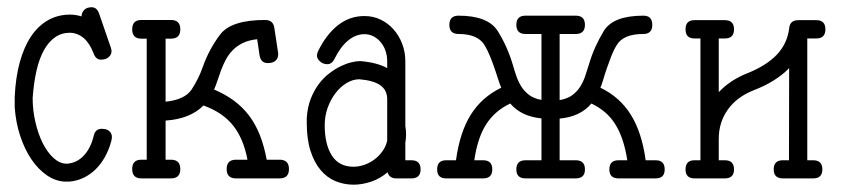

<svg xmlns="http://www.w3.org/2000/svg" viewBox="-20 -485 2292 522"><path d="M201.7 -440.4C190.9 -443.7 180.7 -445.3 170.9 -445.3C148.8 -445.3 128.7 -440.3 110.8 -430.2C92.9 -420.1 77.6 -405.5 64.7 -386.5C51.8 -367.4 41.6 -344.1 33.9 -316.4C26.3 -288.7 21.6 -257.2 20 -221.7V-192.9C22 -165.5 26.9 -139.7 34.9 -115.5C42.9 -91.2 53.1 -70 65.4 -51.8C77.8 -33.5 92 -19 107.9 -8.1C123.9 2.8 140.8 8.5 158.7 8.8H167.5C181.2 7.8 194.1 4.5 206.3 -1.2C218.5 -6.9 229.6 -14.6 239.5 -24.2C249.4 -33.8 258.1 -45.3 265.6 -58.8C273.1 -72.3 279 -87.4 283.2 -104C283.5 -105.6 283.8 -107.2 283.9 -108.6C284.1 -110.1 284.2 -111.5 284.2 -112.8C284.2 -119 281.9 -124.2 277.3 -128.4C272.8 -132.6 265.8 -134.8 256.3 -134.8C245 -134.8 237.8 -128.6 234.9 -116.2C229.7 -94.1 220.9 -76.3 208.5 -62.7C196.1 -49.2 181.2 -41.7 163.6 -40H159.7C147.6 -40.4 136.1 -45.7 125 -55.9C113.9 -66.2 104.2 -79.7 95.9 -96.4C87.6 -113.2 81.1 -132.2 76.2 -153.3C71.3 -174.5 68.8 -196.1 68.8 -218.3V-218.8C70.8 -246.4 74.3 -271.2 79.3 -293.2C84.4 -315.2 91.1 -333.7 99.6 -348.9C108.1 -364 118.2 -375.7 129.9 -383.8C141.6 -391.9 155.1 -396 170.4 -396C199.4 -394.7 220.7 -376 234.4 -339.8C238.6 -328.5 245.3 -322.8 254.4 -322.8C263.5 -322.8 270.6 -325.1 275.6 -329.8C280.7 -334.6 283.2 -339.7 283.2 -345.2C283.2 -348.8 282.6 -352.4 281.2 -356L249.5 -447.8C245.6 -459.5 238.8 -465.3 229 -465.3C220.2 -465.3 213.5 -462.8 208.7 -457.8C204 -452.7 201.7 -446.9 201.7 -440.4Z M430.2 -379.9H444.8C461.8 -379.9 470.2 -388.3 470.2 -405.3C470.2 -422.2 461.8 -430.7 444.8 -430.7H364.3C347.7 -430.7 339.4 -422.2 339.4 -405.3C339.4 -388.3 347.7 -379.9 364.3 -379.9H378.9V-50.8H364.3C347.7 -50.8 339.4 -42.3 339.4 -25.4C339.4 -8.5 347.7 0 364.3 0H444.8C461.8 0 470.2 -8.5 470.2 -25.4C470.2 -42.3 461.8 -50.8 444.8 -50.8H430.2V-157.2C474.8 -160.2 509.1 -173.8 533.2 -198.2C551.1 -191.7 566.7 -183.9 580.1 -174.8C593.4 -165.7 604.8 -155.1 614.3 -143.1C623.7 -131 631.6 -117.4 637.9 -102.1C644.3 -86.8 649.3 -69.7 652.8 -50.8H621.6C604.7 -50.8 596.2 -42.3 596.2 -25.4C596.2 -8.5 604.7 0 621.6 0H740.2C757.2 0 765.6 -8.5 765.6 -25.4C765.6 -42.3 757.2 -50.8 740.2 -50.8H705.1C700.5 -75.5 694.3 -97.8 686.5 -117.7C678.7 -137.5 668.9 -155.2 657.2 -170.7C645.5 -186.1 631.8 -199.6 616.2 -211.2C600.6 -222.7 582.5 -232.9 562 -241.7C565.3 -248.9 568.4 -257 571.3 -266.1C574.2 -275.2 577.5 -284.6 581.1 -294.2C584.6 -303.8 588.9 -313.2 593.8 -322.5C598.6 -331.8 604.8 -340.3 612.3 -348.1C619.8 -356 629 -362.5 639.9 -367.9C650.8 -373.3 663.9 -376.8 679.2 -378.4L685.5 -335.9C687.5 -321 695 -313.5 708 -313.5C717.4 -313.5 724.5 -315.7 729.2 -320.1C734 -324.5 736.3 -330.2 736.3 -337.4V-340.1C736.3 -341.2 736.2 -342.3 735.8 -343.3L726.1 -407.7C724.4 -423 716 -430.7 700.7 -430.7C638.8 -430.7 598 -417.3 578.1 -390.6C557.9 -363.6 542.3 -334.3 531.2 -302.7C527.3 -291.7 522.9 -281.1 517.8 -271C512.8 -260.9 507.2 -251.1 501 -241.7C488.6 -223.1 465 -212.1 430.2 -208.5Z M1032.7 -215.3V-102.5C1030.4 -92.4 1026.3 -83.1 1020.3 -74.5C1014.2 -65.8 1007.1 -58.3 998.8 -52C990.5 -45.7 981.3 -40.7 971.2 -37.1C961.1 -33.5 951 -31.7 940.9 -31.7C914.9 -31.7 895.3 -41.8 882.3 -62C869.3 -82.2 862.8 -109.9 862.8 -145C862.8 -161.3 865.5 -176.9 870.8 -191.9C876.2 -206.9 883.3 -220.1 892.1 -231.7C900.9 -243.2 911 -252.4 922.4 -259.3C933.8 -266.1 945.3 -269.5 957 -269.5C983.1 -267.3 1002.2 -261.7 1014.4 -252.9C1026.6 -244.1 1032.7 -231.6 1032.7 -215.3ZM960.9 -318.8H957.5C951.3 -318.8 943.7 -317.7 934.6 -315.4C925.5 -313.2 915.9 -309.6 905.8 -304.7C895.7 -299.8 885.4 -293.4 875 -285.4C864.6 -277.4 855.1 -267.7 846.4 -256.1C837.8 -244.5 830.6 -231.2 824.7 -216.1C818.8 -200.9 815.3 -183.6 814 -164.1V-150.9C814 -121.3 817.4 -95.9 824.2 -74.7C831.1 -53.5 840.3 -36.1 851.8 -22.5C863.4 -8.8 876.9 1.2 892.3 7.6C907.8 13.9 924.2 17.1 941.4 17.1C957 17.1 973 14.3 989.3 8.8C1005.5 3.3 1020.3 -5.2 1033.7 -16.6C1036.9 -5.5 1044.8 0 1057.1 0H1098.6C1115.2 0 1123.5 -8.1 1123.5 -24.4C1123.5 -41 1115.2 -49.3 1098.6 -49.3H1082V-97.2C1082.7 -100.7 1083.2 -104.5 1083.5 -108.4C1083.8 -112.3 1084 -116 1084 -119.6C1084 -123.2 1083.8 -127 1083.5 -130.9C1083.2 -134.8 1082.7 -138.5 1082 -142.1V-318.4C1082 -335 1079.2 -350.7 1073.5 -365.7C1067.8 -380.7 1060 -393.8 1050 -405C1040.1 -416.3 1028.4 -425.1 1014.9 -431.6C1001.4 -438.2 986.7 -441.4 970.7 -441.4C944 -441.4 920.1 -433.1 898.9 -416.5C877.8 -399.9 859.9 -376.6 845.2 -346.7C842.9 -342.1 841.8 -337.6 841.8 -333C841.8 -328.1 844.5 -323.2 849.9 -318.1C855.2 -313.1 862 -310.5 870.1 -310.5C878.3 -310.5 884.8 -315.4 889.6 -325.2C900.1 -346.7 912.3 -363.2 926.3 -374.8C940.3 -386.3 955.1 -392.1 970.7 -392.1C979.8 -392.1 988.2 -390.1 995.8 -386C1003.5 -381.9 1010.1 -376.5 1015.6 -369.6C1021.2 -362.8 1025.4 -355 1028.3 -346.2C1031.2 -337.4 1032.7 -328.1 1032.7 -318.4V-299.8C1014.5 -309.9 990.6 -316.2 960.9 -318.8Z M1501.5 -392.6H1545.4C1562 -392.6 1570.3 -400.9 1570.3 -417.5C1570.3 -434.1 1562 -442.4 1545.4 -442.4H1408.7C1392.1 -442.4 1383.8 -434.1 1383.8 -417.5C1383.8 -400.9 1392.1 -392.6 1408.7 -392.6H1452.1V-213.4C1438.8 -215.7 1427.7 -220.1 1418.9 -226.6C1410.2 -233.1 1403 -240.7 1397.5 -249.5C1391.9 -258.3 1387.4 -267.9 1383.8 -278.3C1380.2 -288.7 1377 -299.2 1374 -309.6C1364.3 -342.4 1350.6 -372.9 1333 -400.9C1315.4 -428.5 1279.9 -442.4 1226.6 -442.4C1210 -442.4 1201.7 -434.1 1201.7 -417.5C1201.7 -400.9 1210 -392.6 1226.6 -392.6C1261.4 -392.6 1285 -382.5 1297.4 -362.3C1302.9 -353.2 1307.9 -342.9 1312.5 -331.5C1317.1 -320.1 1321.2 -309 1325 -298.1L1335 -267.8C1337.9 -258.5 1340.5 -251.5 1342.8 -246.6C1307.3 -229.3 1279.6 -204.8 1259.8 -172.9C1239.9 -141 1226.6 -99.8 1219.7 -49.3H1192.9C1176.6 -49.3 1168.5 -41 1168.5 -24.4C1168.5 -8.1 1176.6 0 1192.9 0H1293.5C1310.1 0 1318.4 -8.1 1318.4 -24.4C1318.4 -41 1310.1 -49.3 1293.5 -49.3H1269.5C1275.4 -90 1286.1 -122.6 1301.8 -147C1317.4 -171.4 1339.2 -190.3 1367.2 -203.6C1387 -180.2 1415.4 -166.7 1452.1 -163.1V-49.3H1408.7C1392.1 -49.3 1383.8 -41 1383.8 -24.4C1383.8 -8.1 1392.1 0 1408.7 0H1545.4C1562 0 1570.3 -8.1 1570.3 -24.4C1570.3 -41 1562 -49.3 1545.4 -49.3H1501.5V-162.6C1538.9 -165.9 1567.7 -179.5 1587.9 -203.6C1601.9 -196.8 1614.3 -188.8 1625 -179.7C1635.7 -170.6 1645 -159.7 1652.8 -147.2C1660.6 -134.7 1667.2 -120.4 1672.6 -104.2C1678 -88.1 1682.3 -69.8 1685.5 -49.3H1661.6C1645 -49.3 1636.7 -41 1636.7 -24.4C1636.7 -8.1 1645 0 1661.6 0H1762.7C1779 0 1787.1 -8.1 1787.1 -24.4C1787.1 -41 1779 -49.3 1762.7 -49.3H1735.4C1728.5 -99.8 1715.1 -141 1695.1 -173.1C1675 -205.2 1647.5 -229.7 1612.3 -246.6C1614.6 -251.5 1617.1 -258.6 1619.9 -268.1C1622.6 -277.5 1625.9 -287.7 1629.6 -298.6C1633.4 -309.5 1637.5 -320.6 1641.8 -332C1646.2 -343.4 1651.2 -353.5 1656.7 -362.3C1668.5 -382.5 1692.5 -392.6 1729 -392.6C1745.3 -392.6 1753.4 -400.9 1753.4 -417.5C1753.4 -434.1 1745.3 -442.4 1729 -442.4C1674.3 -442.4 1638.5 -428.5 1621.6 -400.9C1613.1 -386.9 1605.5 -372.3 1598.6 -357.2C1591.8 -342 1585.9 -326.2 1581.1 -309.6C1577.8 -298.8 1574.4 -288.2 1570.8 -277.6C1567.2 -267 1562.6 -257.3 1556.9 -248.5C1551.2 -239.7 1543.9 -232.2 1535.2 -225.8C1526.4 -219.5 1515.1 -215.2 1501.5 -212.9Z M1950.7 -49.3H1934.1V-107.4C1934.1 -137.4 1942.3 -163.9 1958.7 -187C1975.2 -210.1 1998.7 -227.7 2029.3 -239.7C2069.3 -255 2101.4 -275.1 2125.5 -299.8L2125 -49.3H2108.4C2091.8 -49.3 2083.5 -41 2083.5 -24.4C2083.5 -8.1 2091.8 0 2108.4 0H2190.9C2207.5 0 2215.8 -8.1 2215.8 -24.4C2215.8 -41 2207.5 -49.3 2190.9 -49.3H2174.8V-380.4H2199.2C2215.8 -380.4 2224.1 -388.7 2224.1 -405.3C2224.1 -421.9 2215.8 -430.2 2199.2 -430.2H2150.4C2134.8 -430.2 2126.5 -422.5 2125.5 -407.2C2121.9 -379.6 2110.6 -355.8 2091.6 -335.9C2072.5 -316.1 2045.7 -299.3 2011.2 -285.6C1980.3 -273.3 1954.6 -256.2 1934.1 -234.4V-380.4H1950.7C1967.3 -380.4 1975.6 -388.7 1975.6 -405.3C1975.6 -421.9 1967.3 -430.2 1950.7 -430.2H1868.2C1851.9 -430.2 1843.8 -421.9 1843.8 -405.3C1843.8 -388.7 1851.9 -380.4 1868.2 -380.4H1884.3V-49.3H1868.2C1851.9 -49.3 1843.8 -41 1843.8 -24.4C1843.8 -8.1 1851.9 0 1868.2 0H1950.7C1967.3 0 1975.6 -8.1 1975.6 -24.4C1975.6 -41 1967.3 -49.3 1950.7 -49.3Z"/></svg>

Font: Nathan
Style: Regular
Weight: 400
Designer: Peter Wiegel
Foundry: Peter Wiegel
Version: Version 1.001 2009